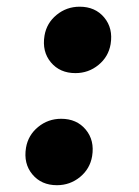

<svg xmlns="http://www.w3.org/2000/svg" viewBox="-20 -541 414 573"><path d="M149.9 11.7Q103.5 11.7 76.7 -20.5Q49.8 -52.7 57.6 -100.1Q64 -137.7 93.8 -162.1Q123.5 -186.5 162.6 -186.5Q209 -186.5 235.8 -154.3Q262.7 -122.1 254.9 -74.7Q248.5 -37.1 218.8 -12.7Q189 11.7 149.9 11.7ZM205.1 -322.8Q158.7 -322.8 131.8 -355Q105 -387.2 112.8 -434.6Q119.1 -472.2 148.9 -496.6Q178.7 -521 217.8 -521Q264.2 -521 291 -488.8Q317.9 -456.5 310.1 -409.2Q303.7 -371.6 273.9 -347.2Q244.1 -322.8 205.1 -322.8Z"/></svg>

Font: Inter Black
Style: Italic
Weight: 900
Italic angle: -9.39999°
Designer: Rasmus Andersson
Foundry: rsms
Version: Version 4.000;git-a52131595